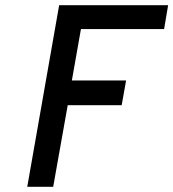

<svg xmlns="http://www.w3.org/2000/svg" viewBox="-20 -720 668 740"><path d="M85 0 208 -700H628L612.5 -608H292L257 -410H466L449 -314.5H241L185 0Z"/></svg>

Font: Overpass Medium
Style: Italic
Weight: 500
Italic angle: -10°
Designer: Delve Withrington, Dave Bailey, Thomas Jockin
Foundry: Delve Fonts LLC
Version: Version 4.000